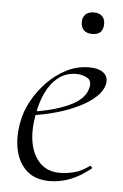

<svg xmlns="http://www.w3.org/2000/svg" viewBox="-47 -628 434 676"><g transform="rotate(5 169.5 -290.5)"><path d="M154 12Q102 12 72 -15.5Q42 -43 32.5 -88Q23 -133 33 -185Q39 -222 59.5 -260Q80 -298 110.5 -329.5Q141 -361 178.5 -380Q216 -399 258 -399Q293 -399 310 -384.5Q327 -370 322 -345Q317 -322 294.5 -300.5Q272 -279 236.5 -261.5Q201 -244 157.5 -231.5Q114 -219 67 -213L69 -226Q147 -237 200.5 -261.5Q254 -286 264 -324Q272 -352 254 -362Q236 -372 215 -372Q179 -372 152 -351Q125 -330 108.5 -295Q92 -260 85 -218Q74 -161 82.5 -116.5Q91 -72 117.5 -46Q144 -20 187 -20Q212 -20 238.5 -27Q265 -34 290 -53Q293 -55 296.5 -51Q300 -47 297 -44Q259 -14 224 -1Q189 12 154 12ZM258 -517Q239 -517 228.5 -527Q218 -537 218 -556Q218 -573 228.5 -583Q239 -593 258 -593Q277 -593 287 -583Q297 -573 297 -556Q297 -517 258 -517Z"/></g></svg>

Font: Cormorant Garamond Light
Style: Italic
Weight: 300
Italic angle: -10°
Designer: Christian Thalmann (Catharsis Fonts)
Foundry: Catharsis Fonts
Version: Version 4.001